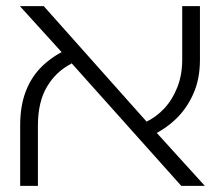

<svg xmlns="http://www.w3.org/2000/svg" viewBox="-20 -608 732 628"><path d="M573 0 192 -426 45 -588H123L473 -195L650 0ZM46 0V-198Q46 -263 65 -311Q84 -359 118.5 -392Q153 -425 197 -445L214 -400Q164 -375 134 -325Q104 -275 104 -197V0ZM476 -165 457 -209Q491 -225 517.5 -253.5Q544 -282 560 -322.5Q576 -363 576 -413V-588H634V-412Q634 -350 612.5 -301.5Q591 -253 555.5 -219Q520 -185 476 -165Z"/></svg>

Font: Noto Sans Hebrew Light
Style: Regular
Weight: 300
Designer: Monotype Design Team
Foundry: Monotype Imaging Inc.
Version: Version 2.003